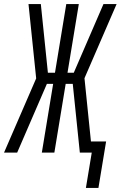

<svg xmlns="http://www.w3.org/2000/svg" viewBox="-44 -755 597 950"><path d="M381 175 410 0H351L316 -340H281L225 0H163L219 -340H188L41 0H-24L135 -367L97 -735H158L193 -395H228L284 -735H346L290 -395H321L468 -735H533L374 -368L406 -55H481L443 175Z"/></svg>

Font: Iosevka Curly Light
Style: Italic
Weight: 300
Italic angle: -9°
Monospace: yes
Designer: Belleve Invis
Foundry: Belleve Invis
Version: Version 22.1.2; ttfautohint (v1.8.4)